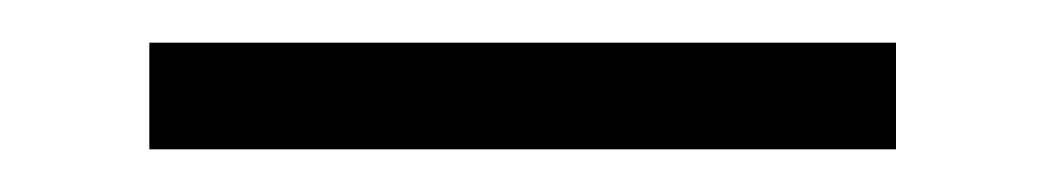

<svg xmlns="http://www.w3.org/2000/svg" viewBox="-20 -345 490 90"><path d="M400 -275H50V-325H400Z"/></svg>

Font: Kulim Park ExtraLight
Style: Regular
Weight: 275
Designer: Noponies / Dale Sattler
Foundry: Noponies
Version: Version 1.000; ttfautohint (v1.8.3)